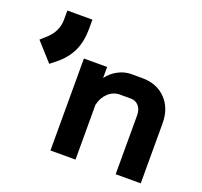

<svg xmlns="http://www.w3.org/2000/svg" viewBox="-124 -839 1031 979"><g transform="rotate(20 392.0 -350.0)"><path d="M244 -499H370V-439Q392 -470 427 -488.5Q462 -507 497 -507H557Q637 -507 685.5 -457Q734 -407 734 -325V0H598V-320Q598 -351 581.5 -370Q565 -389 539 -389H479Q444 -389 416.5 -363.5Q389 -338 380 -297V0H244ZM-2 -512 28 -539Q81 -586 81 -651V-700H217V-651Q217 -582 193.5 -531Q170 -480 121 -440L87 -413Z"/></g></svg>

Font: Bai Jamjuree
Style: Bold
Weight: 700
Designer: Katatrad Aksorn Co.,Ltd.
Foundry: Cadson Demak Co.,Ltd.
Version: Version 1.000; ttfautohint (v1.6)